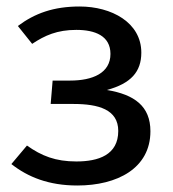

<svg xmlns="http://www.w3.org/2000/svg" viewBox="-20 -559 534 591"><path d="M225 -539C145 -539 87 -518 35 -479L79 -424C118 -450 156 -467 215 -467C272 -467 320 -449 320 -393C320 -334 265 -311 196 -311H142L136 -239H206C283 -239 344 -222 344 -156C344 -82 283 -62 215 -62C151 -62 108 -79 63 -111L15 -54C66 -14 130 12 218 12C341 12 443 -41 443 -155C443 -232 394 -268 309 -282C383 -302 415 -338 415 -397C415 -490 323 -539 225 -539Z"/></svg>

Font: Fira Math
Style: Regular
Weight: 400
Designer: Xiangdong Zeng
Foundry: Xiangdong Zeng
Version: Version 0.3.4